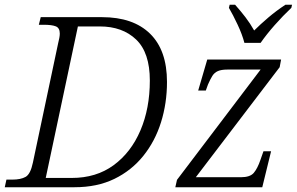

<svg xmlns="http://www.w3.org/2000/svg" viewBox="-36 -786 1246 806"><path d="M-16 0 -9 -32H16Q51 -32 71.5 -43.5Q92 -55 102 -103L208 -604Q211 -616 213 -626.5Q215 -637 215 -645Q215 -669 198 -675.5Q181 -682 149 -682H127L135 -714H392Q523 -714 594 -644.5Q665 -575 665 -442Q665 -353 640 -273Q615 -193 565.5 -131.5Q516 -70 444 -35Q372 0 277 0ZM265 -39Q368 -39 441 -92.5Q514 -146 553.5 -238.5Q593 -331 593 -448Q593 -565 535.5 -620Q478 -675 383 -675H291L156 -39ZM700 0 707 -31 1058 -494H919Q893 -494 878.5 -487.5Q864 -481 855.5 -467.5Q847 -454 837 -431L828 -406H796L834 -536H1144L1138 -504L786 -42H975Q1014 -42 1029.5 -60.5Q1045 -79 1057 -114L1070 -151H1102L1065 0ZM990 -606Q981 -641 961.5 -682.5Q942 -724 925 -753L928 -766H951Q975 -739 994.5 -713.5Q1014 -688 1031 -658Q1057 -684 1090.5 -712.5Q1124 -741 1162 -766H1190L1187 -753Q1152 -720 1117.5 -681Q1083 -642 1058 -606Z"/></svg>

Font: Noto Serif Light
Style: Italic
Weight: 300
Italic angle: -12°
Designer: Monotype Design Team
Foundry: Monotype Imaging Inc.
Version: Version 2.013